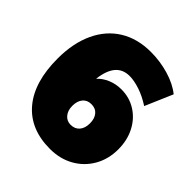

<svg xmlns="http://www.w3.org/2000/svg" viewBox="-197 -850 994 994"><g transform="rotate(45 300.5 -352.5)"><path d="M577 -239Q577 -167 544.5 -110.5Q512 -54 455 -22Q398 10 325 10Q180 10 101 -83.5Q22 -177 22 -349Q22 -462 60.5 -544.5Q99 -627 170.5 -671Q242 -715 340 -715Q408 -715 472 -696Q536 -677 578 -643L513 -492Q468 -521 425.5 -535Q383 -549 350 -549Q301 -549 273 -516Q245 -483 237 -416Q260 -441 294.5 -455.5Q329 -470 369 -470Q428 -470 475.5 -440Q523 -410 550 -357.5Q577 -305 577 -239ZM378 -230Q378 -265 361 -285.5Q344 -306 313 -306Q283 -306 266 -285.5Q249 -265 249 -230Q249 -196 266.5 -175Q284 -154 312 -154Q343 -154 360.5 -174.5Q378 -195 378 -230Z"/></g></svg>

Font: Nunito Sans Heavy
Style: Regular
Weight: 400
Designer: Vernon Adams
Foundry: Vernon Adams
Version: Version 2.500